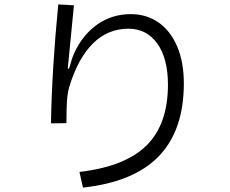

<svg xmlns="http://www.w3.org/2000/svg" viewBox="-20 -821 1040 870"><path d="M211 -262Q215 -504 244 -801L315 -797Q303 -681 287 -510H293Q307 -561 317 -582Q355 -664 421.5 -710.5Q488 -757 573 -757Q644 -757 698.5 -719Q753 -681 783 -610Q813 -539 813 -443Q813 -231 700 -113.5Q587 4 356 29L340 -42Q547 -66 644 -162Q741 -258 741 -437Q741 -557 692.5 -624Q644 -691 562 -691Q468 -691 400.5 -623.5Q333 -556 294 -428Q286 -400 283.5 -364Q281 -328 281 -263Z"/></svg>

Font: PlemolJP35 Console
Style: Regular
Weight: 400
Version: v2.0.3; ttfautohint (v1.8.4.7-5d5b-dirty) -l 6 -r 45 -G 200 